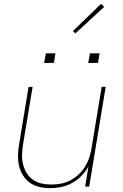

<svg xmlns="http://www.w3.org/2000/svg" viewBox="-20 -973 640 1001"><path d="M241 8Q212 8 184.5 1.5Q157 -5 135.5 -20.5Q114 -36 99.5 -59.5Q85 -83 79 -110Q73 -137 74 -165.5Q75 -194 80 -223L129 -520H150L100 -220Q96 -194 95 -168Q94 -142 100 -117.5Q106 -93 118.5 -72Q131 -51 151 -36.5Q171 -22 196 -16.5Q221 -11 247 -11Q272 -11 297 -15.5Q322 -20 345.5 -32Q369 -44 389 -62.5Q409 -81 423 -103.5Q437 -126 445 -150Q453 -174 457 -199L510 -520H531L445 0H424L441 -105Q426 -78 404 -55.5Q382 -33 355 -18.5Q328 -4 299 2Q270 8 241 8ZM440 -645 449 -695H499L491 -645ZM210 -645 219 -695H269L261 -645ZM373 -799 360 -811 507 -953 523 -937Z"/></svg>

Font: Iosevka SS04 Th Ex Obl
Style: Regular
Weight: 100
Width: 7
Italic angle: -9°
Monospace: yes
Designer: Belleve Invis
Foundry: Belleve Invis
Version: Version 19.0.0; ttfautohint (v1.8.4)